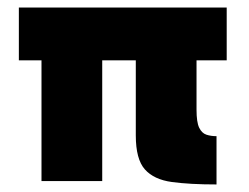

<svg xmlns="http://www.w3.org/2000/svg" viewBox="-20 -480 661 509"><path d="M30 -460H581V-320H501V-189Q501 -156 508 -141.5Q515 -127 527 -123Q539 -119 554 -119V9Q483 9 435.5 2.5Q388 -4 364 -31Q340 -58 340 -121V-320H251V0H90V-320H30Z"/></svg>

Font: Jost* Heavy
Style: Regular
Weight: 800
Version: Version 3.7